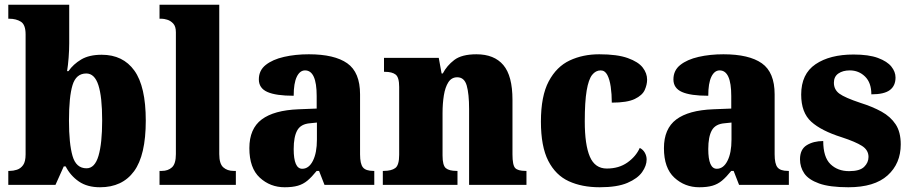

<svg xmlns="http://www.w3.org/2000/svg" viewBox="-20 -780 3843 810"><path d="M402 10Q348 10 312.5 -14.5Q277 -39 257 -78H249L214 0H15V-59H21Q36 -59 51.5 -64Q67 -69 77.5 -83.5Q88 -98 88 -129V-635Q88 -676 68 -688.5Q48 -701 19 -701H15V-760H272V-597Q272 -569 269.5 -536.5Q267 -504 263 -480H269Q289 -509 322.5 -529Q356 -549 409 -549Q499 -549 547 -482Q595 -415 595 -271Q595 -125 545.5 -57.5Q496 10 402 10ZM345 -70Q380 -70 395.5 -122.5Q411 -175 411 -272Q411 -372 395 -421Q379 -470 344 -470Q301 -470 286 -421Q271 -372 271 -271Q271 -174 286 -122Q301 -70 345 -70Z M653 0V-59H663Q689 -59 705.5 -74Q722 -89 722 -130V-644Q722 -669 710.5 -681Q699 -693 685 -697Q671 -701 663 -701H653V-760H905V-130Q905 -89 922 -74Q939 -59 965 -59H975V0Z M1181 10Q1120 10 1076 -30.5Q1032 -71 1032 -155Q1032 -237 1084 -276Q1136 -315 1240 -319L1316 -322V-375Q1316 -483 1267 -483Q1245 -483 1232 -456Q1219 -429 1219 -376Q1144 -376 1108 -392Q1072 -408 1072 -445Q1072 -483 1101 -506Q1130 -529 1178 -540Q1226 -551 1283 -551Q1391 -551 1445 -513Q1499 -475 1499 -382V-129Q1499 -89 1511 -74Q1523 -59 1555 -59H1559V0H1349L1326 -59H1316Q1295 -33 1277 -18Q1259 -3 1236.5 3.5Q1214 10 1181 10ZM1255 -68Q1283 -68 1300 -101.5Q1317 -135 1317 -191V-263L1288 -260Q1249 -257 1234 -230Q1219 -203 1219 -151Q1219 -68 1255 -68Z M1595 0V-59H1599Q1631 -59 1647.5 -71Q1664 -83 1664 -127V-413Q1664 -454 1649 -465.5Q1634 -477 1604 -477H1600V-536H1831L1843 -470H1848Q1865 -503 1896.5 -527Q1928 -551 1990 -551Q2065 -551 2103.5 -505.5Q2142 -460 2142 -359V-129Q2142 -83 2153.5 -71Q2165 -59 2197 -59H2201V0H1959V-320Q1959 -384 1949 -419Q1939 -454 1909 -454Q1885 -454 1871.5 -433Q1858 -412 1852.5 -377.5Q1847 -343 1847 -303V-124Q1847 -82 1861 -70.5Q1875 -59 1906 -59H1910V0Z M2510 10Q2435 10 2379.5 -15.5Q2324 -41 2293 -101.5Q2262 -162 2262 -267Q2262 -375 2295 -437Q2328 -499 2383.5 -525Q2439 -551 2508 -551Q2584 -551 2628.5 -535Q2673 -519 2691.5 -495Q2710 -471 2710 -444Q2710 -423 2700 -400.5Q2690 -378 2658 -362.5Q2626 -347 2561 -347Q2561 -383 2556.5 -414Q2552 -445 2542 -464Q2532 -483 2514 -483Q2493 -483 2478 -464Q2463 -445 2455 -398Q2447 -351 2447 -268Q2447 -169 2468.5 -119Q2490 -69 2540 -69Q2591 -69 2627 -94.5Q2663 -120 2679 -156Q2693 -149 2700.5 -135.5Q2708 -122 2708 -107Q2708 -81 2689 -54Q2670 -27 2627 -8.5Q2584 10 2510 10Z M2930 10Q2869 10 2825 -30.5Q2781 -71 2781 -155Q2781 -237 2833 -276Q2885 -315 2989 -319L3065 -322V-375Q3065 -483 3016 -483Q2994 -483 2981 -456Q2968 -429 2968 -376Q2893 -376 2857 -392Q2821 -408 2821 -445Q2821 -483 2850 -506Q2879 -529 2927 -540Q2975 -551 3032 -551Q3140 -551 3194 -513Q3248 -475 3248 -382V-129Q3248 -89 3260 -74Q3272 -59 3304 -59H3308V0H3098L3075 -59H3065Q3044 -33 3026 -18Q3008 -3 2985.5 3.5Q2963 10 2930 10ZM3004 -68Q3032 -68 3049 -101.5Q3066 -135 3066 -191V-263L3037 -260Q2998 -257 2983 -230Q2968 -203 2968 -151Q2968 -68 3004 -68Z M3559 10Q3480 10 3435.5 -6Q3391 -22 3373 -48.5Q3355 -75 3355 -108Q3355 -150 3383.5 -167.5Q3412 -185 3453 -185Q3453 -117 3483.5 -87.5Q3514 -58 3562 -58Q3607 -58 3625.5 -76Q3644 -94 3644 -118Q3644 -147 3616.5 -164.5Q3589 -182 3531 -201Q3445 -228 3402.5 -266.5Q3360 -305 3360 -381Q3360 -468 3420.5 -509Q3481 -550 3581 -550Q3645 -550 3684 -535.5Q3723 -521 3740.5 -499Q3758 -477 3758 -453Q3758 -418 3734 -400Q3710 -382 3656 -382Q3656 -431 3629.5 -457Q3603 -483 3565 -483Q3536 -483 3517 -470Q3498 -457 3498 -431Q3498 -402 3521 -385Q3544 -368 3610 -346Q3661 -330 3699 -309Q3737 -288 3758.5 -255.5Q3780 -223 3780 -171Q3780 -90 3724.5 -40Q3669 10 3559 10Z"/></svg>

Font: Noto Serif SemiCondensed Black
Style: Regular
Weight: 900
Width: 4
Designer: Monotype Design Team
Foundry: Monotype Imaging Inc.
Version: Version 2.014; ttfautohint (v1.8.4.7-5d5b)